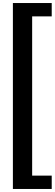

<svg xmlns="http://www.w3.org/2000/svg" viewBox="-20 -883 361 1266"><path d="M65 -863H321V-775H192V275H321V363H65Z"/></svg>

Font: Oakes Grotesk Bold
Style: Italic
Weight: 700
Italic angle: -8°
Designer: Samuel Oakes
Foundry: Samuel Oakes
Version: Version 1.000;PS 001.000;hotconv 1.0.88;makeotf.lib2.5.64775